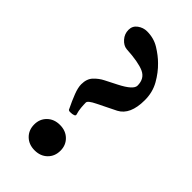

<svg xmlns="http://www.w3.org/2000/svg" viewBox="-214 -723 795 795"><g transform="rotate(45 183.0 -326.0)"><path d="M155 -203Q151 -203 148.5 -204Q146 -205 145 -206Q127 -243 116.5 -270.5Q106 -298 106 -317Q106 -349 123.5 -367.5Q141 -386 163 -397L214 -423Q275 -454 275 -478Q275 -519 242 -534Q209 -549 136 -553Q117 -555 101 -573Q85 -591 85 -615Q85 -638 103.5 -651.5Q122 -665 144 -665Q184 -665 215.5 -645.5Q247 -626 269 -604Q297 -577 318 -540Q339 -503 339 -457Q339 -371 289 -345L208 -305Q173 -288 173 -277Q173 -264 174.5 -247.5Q176 -231 181 -215Q183 -209 175.5 -206Q168 -203 155 -203ZM163 13Q129 13 107.5 -8Q86 -29 86 -62Q86 -94 107.5 -115Q129 -136 163 -136Q197 -136 218.5 -115Q240 -94 240 -62Q240 -29 218.5 -8Q197 13 163 13Z"/></g></svg>

Font: Junicode VF
Style: Regular
Weight: 400
Designer: Peter S. Baker
Version: Version 2.213